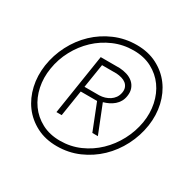

<svg xmlns="http://www.w3.org/2000/svg" viewBox="-124 -673 835 820"><g transform="rotate(30 293.5 -262.5)"><path d="M33.2 -263.2Q41.5 -318.4 67.1 -367.9Q92.8 -417.5 131.8 -454.6Q170.9 -491.7 221.4 -513.4Q272 -535.2 329.6 -535.2Q386.2 -535.2 429.9 -512.7Q473.6 -490.2 501.7 -452.6Q529.8 -415 541 -366Q552.2 -316.9 544.4 -263.2Q536.1 -208 510.5 -158.2Q484.9 -108.4 445.8 -71Q406.7 -33.7 356.4 -11.7Q306.2 10.3 248.5 10.3Q191.4 10.3 147.7 -12.5Q104 -35.2 75.9 -73Q47.9 -110.8 36.6 -160.2Q25.4 -209.5 33.2 -263.2ZM60.1 -263.2Q52.2 -215.3 61.5 -170.9Q70.8 -126.5 95.2 -92.3Q119.6 -58.1 158.4 -37.4Q197.3 -16.6 248.5 -16.6Q300.3 -16.6 345.7 -36.6Q391.1 -56.6 426.5 -90.6Q461.9 -124.5 485.6 -169.2Q509.3 -213.9 517.6 -263.2Q525.4 -310.5 516.1 -355Q506.8 -399.4 482.4 -433.3Q458 -467.3 419.4 -487.8Q380.9 -508.3 329.6 -508.3Q277.8 -508.3 232.2 -488.5Q186.5 -468.8 151.1 -435.3Q115.7 -401.9 91.8 -357.4Q67.9 -313 60.1 -263.2ZM220.7 -243.2 200.7 -115.2H174.8L221.2 -413.1H314.9Q334 -412.1 351.6 -406.5Q369.1 -400.9 381.6 -390.1Q394 -379.4 400.1 -363.3Q406.2 -347.2 402.8 -326.2Q400.4 -310.1 393.3 -297.9Q386.2 -285.6 375.7 -276.6Q365.2 -267.6 352.3 -261.2Q339.4 -254.9 325.2 -251L379.4 -114.7H352.1L301.3 -243.2ZM224.6 -268.6H297.4Q311 -269 324 -272.9Q336.9 -276.9 347.7 -283.9Q358.4 -291 366 -301.5Q373.5 -312 376.5 -326.7Q379.4 -341.8 375.2 -352.8Q371.1 -363.8 362.1 -371.1Q353 -378.4 340.6 -381.8Q328.1 -385.3 314.9 -386.2H243.2Z"/></g></svg>

Font: TypoPRO Roboto Mono
Style: Italic
Weight: 250
Designer: Google
Version: Version 2.000986; 2015; ttfautohint (v1.3)